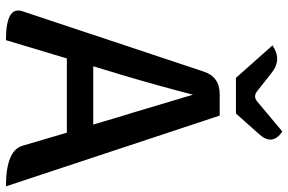

<svg xmlns="http://www.w3.org/2000/svg" viewBox="-186 -808 993 662"><g transform="rotate(90 311.0 -476.5)"><path d="M238 -400 208 -301H409Q380 -400 366 -444Q353 -486 306 -645Q278 -535 238 -400ZM118 0Q0 0 18 -56L226 -681Q244 -737 304 -737H378L622 0Q499 0 482 -57L437 -210H181L118 0ZM248 -793 136 -919Q186 -953 232 -915L294 -866Q312 -852 329 -866L433 -953Q483 -919 443 -874L371 -793Z"/></g></svg>

Font: Swei Half Moon CJK TC
Style: Medium
Weight: 500
Version: Version 2.125